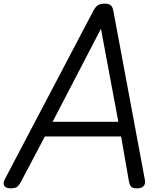

<svg xmlns="http://www.w3.org/2000/svg" viewBox="-38 -1014 878 1048"><path d="M20 14Q-6 14 -14.5 0Q-23 -14 -12 -35L471 -954Q483 -977 496.5 -985.5Q510 -994 534 -994Q555 -994 566.5 -985Q578 -976 582 -948L753 -31Q757 -11 746 1.5Q735 14 709 14Q687 14 678.5 5.5Q670 -3 666 -23L623 -269H207L78 -25Q65 -1 54.5 6.5Q44 14 20 14ZM249 -349H608L513 -857Z"/></svg>

Font: Playwrite DE VA
Style: Regular
Weight: 400
Designer: Veronika Burian, José Scaglione
Foundry: TypeTogether
Version: Version 1.002